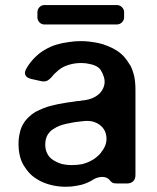

<svg xmlns="http://www.w3.org/2000/svg" viewBox="-20 -712 609 744"><path d="M460.9 -665V-644.5Q460.9 -633.8 452.6 -625.5Q444.3 -617.2 432.6 -617.2H152.3Q140.6 -617.2 132.8 -625.5Q125 -633.8 125 -644.5V-665Q125 -675.8 132.8 -684.1Q140.6 -692.4 152.3 -692.4H432.6Q444.3 -692.4 452.6 -684.1Q460.9 -675.8 460.9 -665ZM431.6 -516.6Q416 -526.4 398.4 -533.2Q380.9 -541 362.3 -544.9Q343.8 -548.8 326.2 -550.8Q309.6 -552.7 293 -552.7Q268.6 -552.7 245.1 -548.8Q221.7 -545.9 199.2 -539.1Q175.8 -532.2 156.2 -520.5Q136.7 -509.8 120.1 -494.1Q108.4 -483.4 98.6 -470.7Q88.9 -459 81.1 -444.3Q73.2 -429.7 79.1 -419.9Q84 -410.2 100.6 -406.2Q109.4 -404.3 118.2 -402.3Q127 -400.4 135.7 -398.4Q154.3 -393.6 165 -400.4Q175.8 -407.2 185.5 -419.9Q190.4 -425.8 197.3 -431.6Q203.1 -437.5 210.9 -443.4Q226.6 -455.1 247.1 -460.9Q268.6 -467.8 294.9 -467.8Q313.5 -467.8 328.1 -463.9Q343.8 -460.9 355.5 -454.1Q372.1 -445.3 381.8 -416Q391.6 -387.7 375 -361.3Q366.2 -346.7 346.7 -335.9Q328.1 -325.2 296.9 -322.3Q288.1 -320.3 279.3 -320.3Q270.5 -319.3 260.7 -317.4Q260.7 -317.4 260.7 -317.4Q241.2 -315.4 222.7 -311.5Q203.1 -308.6 184.6 -303.7Q166 -299.8 149.4 -293Q132.8 -286.1 117.2 -278.3Q102.5 -269.5 90.8 -257.8Q78.1 -246.1 69.3 -230.5Q60.5 -215.8 56.6 -196.3Q51.8 -177.7 51.8 -154.3Q51.8 -127.9 57.6 -105.5Q63.5 -82 76.2 -64.5Q87.9 -45.9 104.5 -31.2Q121.1 -17.6 141.6 -7.8Q163.1 2 186.5 6.8Q210 11.7 235.4 11.7Q258.8 11.7 277.3 7.8Q296.9 4.9 313.5 -2Q321.3 -4.9 328.1 -8.8Q335 -11.7 341.8 -16.6Q358.4 -26.4 377 -26.4Q395.5 -26.4 406.2 -12.7Q409.2 -7.8 416 -3.9Q421.9 -1 434.6 -1Q447.3 -1 471.7 -1Q487.3 -1 496.1 -9.8Q504.9 -17.6 504.9 -34.2Q504.9 -143.6 504.9 -363.3Q504.9 -393.6 500 -417Q494.1 -441.4 484.4 -460Q484.4 -460 484.4 -459Q473.6 -477.5 460.9 -492.2Q447.3 -506.8 431.6 -516.6ZM334 -89.8Q318.4 -81.1 299.8 -76.2Q280.3 -72.3 258.8 -72.3Q237.3 -72.3 217.8 -77.1Q199.2 -83 184.6 -92.8Q169.9 -102.5 163.1 -117.2Q155.3 -131.8 155.3 -152.3Q155.3 -166 159.2 -177.7Q163.1 -189.5 170.9 -198.2Q177.7 -207 188.5 -212.9Q198.2 -219.7 210.9 -224.6Q223.6 -229.5 237.3 -232.4Q252 -235.4 267.6 -238.3Q274.4 -239.3 282.2 -240.2Q290 -241.2 299.8 -242.2Q321.3 -245.1 338.9 -241.2Q356.4 -236.3 368.2 -226.6Q390.6 -209 392.6 -178.7Q394.5 -149.4 372.1 -122.1Q372.1 -121.1 372.1 -121.1Q364.3 -111.3 354.5 -103.5Q345.7 -95.7 334 -89.8Z"/></svg>

Font: DeepSea
Style: Medium
Weight: 500
Designer: Stem
Version: Version 3.019;git-0a5106e0b